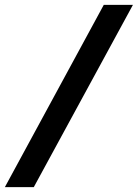

<svg xmlns="http://www.w3.org/2000/svg" viewBox="-86 -740 567 790"><path d="M-66 30 341 -720H461L53 30Z"/></svg>

Font: Radio Canada Medium
Style: Italic
Weight: 500
Italic angle: -12°
Designer: Charles Daoud, Etienne Aubert Bonn, Alexandre Saumier Demers, Jacques Le Bailly
Foundry: Radio-Canada
Version: Version 2.104; ttfautohint (v1.8.4.7-5d5b);gftools[0.9.28.de